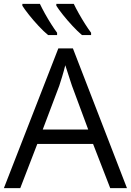

<svg xmlns="http://www.w3.org/2000/svg" viewBox="-20 -965 672 985"><path d="M545.4 0 457.5 -226.6H171.4L84 0H0L279.3 -716.8H354L631.3 0ZM432.6 -300.3 349.1 -525.4Q346.2 -534.2 339.6 -554.2Q333 -574.2 326.2 -595.7Q319.3 -617.2 314.9 -630.4Q307.6 -600.6 298.8 -571.8Q290 -543 284.2 -525.4L199.2 -300.3ZM358.4 -945.3Q369.1 -922.9 384.5 -895.5Q399.9 -868.2 416.5 -842Q433.1 -815.9 447.3 -796.9V-785.2H400.4Q378.4 -803.7 351.8 -832.3Q325.2 -860.8 302.7 -889.2Q280.3 -917.5 269 -935.5V-945.3ZM184.6 -945.3Q195.3 -922.9 210.4 -895.5Q225.6 -868.2 242.2 -842Q258.8 -815.9 272.9 -796.9V-785.2H226.6Q204.1 -803.7 177.5 -832.3Q150.9 -860.8 128.4 -889.2Q106 -917.5 94.7 -935.5V-945.3Z"/></svg>

Font: Open Sans
Style: Regular
Weight: 400
Designer: Monotype Design Team
Foundry: Monotype Imaging Inc.
Version: Version 3.000; ttfautohint (v1.8.4)